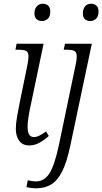

<svg xmlns="http://www.w3.org/2000/svg" viewBox="-20 -771 549 1031"><path d="M206 -658Q188 -658 176.5 -668Q165 -678 165 -699Q165 -723 177.5 -737Q190 -751 210 -751Q227 -751 238.5 -741Q250 -731 250 -710Q250 -681 236 -669.5Q222 -658 206 -658ZM137 10Q102 10 83.5 -14.5Q65 -39 65 -80Q65 -108 72 -147.5Q79 -187 86 -221L128 -426Q130 -437 131.5 -448Q133 -459 133 -467Q133 -491 120.5 -497.5Q108 -504 78 -504H63L69 -536H214L145 -206Q139 -180 133.5 -146Q128 -112 128 -90Q128 -35 162 -35Q177 -35 193 -43.5Q209 -52 227 -65L242 -41Q222 -22 194.5 -6Q167 10 137 10ZM465 -658Q447 -658 436 -668Q425 -678 425 -699Q425 -723 437 -737Q449 -751 469 -751Q486 -751 497.5 -741Q509 -731 509 -710Q509 -682 495.5 -670Q482 -658 465 -658ZM175 240Q159 240 145 238Q131 236 122 234L129 197Q138 199 150 201Q162 203 173 203Q218 203 245.5 160Q273 117 296 9L387 -427Q392 -450 392 -467Q392 -491 379.5 -497.5Q367 -504 338 -504H322L329 -536H473L358 9Q339 100 313.5 150Q288 200 254 220Q220 240 175 240Z"/></svg>

Font: Noto Serif SemiCondensed Light
Style: Italic
Weight: 300
Width: 4
Italic angle: -12°
Designer: Monotype Design Team
Foundry: Monotype Imaging Inc.
Version: Version 2.013; ttfautohint (v1.8.4.7-5d5b)